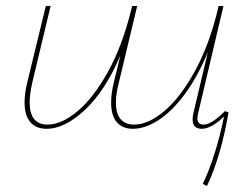

<svg xmlns="http://www.w3.org/2000/svg" viewBox="-20 -427 830 641"><path d="M743 -52Q718 94 671 194L657 187Q700 97 728 -38Q685 3 654 3Q623 3 623 -28Q623 -39 626 -51L674 -253Q639 -169 596 -111.5Q553 -54 508.5 -25.5Q464 3 424 3Q389 3 370 -19Q351 -41 351 -85Q351 -115 360 -152L382 -242Q331 -123 263.5 -60Q196 3 136 3Q100 3 81 -19.5Q62 -42 62 -86Q62 -115 71 -152L133 -407H149L88 -152Q79 -113 79 -85Q79 -11 139 -11Q185 -11 238.5 -55.5Q292 -100 340.5 -187.5Q389 -275 419 -398L421 -407H438L377 -152Q367 -115 367 -85Q367 -47 383 -29Q399 -11 428 -11Q475 -11 529 -56.5Q583 -102 632 -192Q681 -282 710 -407H726L642 -51Q639 -41 639 -32Q639 -11 660 -11Q686 -11 731 -56Z"/></svg>

Font: Ysabeau Thin
Style: Italic
Weight: 200
Italic angle: -12°
Designer: Christian Thalmann (Catharsis Fonts)
Version: Version 0.003